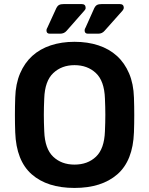

<svg xmlns="http://www.w3.org/2000/svg" viewBox="-20 -916 735 946"><path d="M413 -750Q397 -750 397 -766Q397 -770 398.5 -774Q400 -778 402 -781L445 -877Q450 -887 458 -891.5Q466 -896 482 -896H570Q590 -896 590 -877Q590 -872 584 -864L495 -764Q483 -750 464 -750ZM225 -750Q209 -750 209 -766Q209 -770 210.5 -774Q212 -778 214 -781L258 -877Q263 -887 271 -891.5Q279 -896 295 -896H382Q402 -896 402 -877Q402 -870 396 -864L308 -764Q296 -750 276 -750ZM347 10Q213 10 136.5 -57Q60 -124 55 -264Q52 -348 55 -435Q57 -503 79 -554.5Q101 -606 139 -640.5Q177 -675 230 -692.5Q283 -710 347 -710Q412 -710 465 -692.5Q518 -675 556 -640.5Q594 -606 616 -554.5Q638 -503 640 -435Q643 -348 640 -264Q635 -124 558 -57Q481 10 347 10ZM347 -105Q412 -105 453 -144Q494 -183 497 -269Q499 -314 499 -350.5Q499 -387 497 -431Q494 -517 452.5 -556Q411 -595 347 -595Q284 -595 242.5 -556Q201 -517 198 -431Q196 -387 196 -350.5Q196 -314 198 -269Q201 -183 242 -144Q283 -105 347 -105Z"/></svg>

Font: Fz Rubik Med
Style: Regular
Weight: 500
Designer: Hubert and Fischer
Foundry: Hubert and Fischer
Version: Vit hóa bi FontZin.com